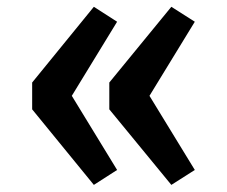

<svg xmlns="http://www.w3.org/2000/svg" viewBox="-20 -575 655 554"><path d="M187.2 -298.5 317.9 -84.6 250.8 -41.5 72.8 -259.5V-336.9L250.8 -555.4L317.9 -512.3ZM411.3 -298.5 542.1 -84.6 474.4 -41.5 295.4 -259.5V-336.9L474.4 -555.4L542.1 -512.3Z"/></svg>

Font: Fira Code Fixed Medium
Style: Regular
Weight: 500
Monospace: yes
Designer: Carrois Corporate, Edenspiekermann AG, Nikita Prokopov
Foundry: Carrois Corporate, Edenspiekermann AG, Nikita Prokopov
Version: Version 5.002